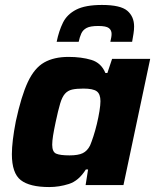

<svg xmlns="http://www.w3.org/2000/svg" viewBox="-20 -748 629 776"><path d="M179 8Q100 8 64 -20Q28 -48 28 -125Q28 -150 32 -183.5Q36 -217 44 -258Q66 -360 92.5 -416.5Q119 -473 158.5 -495.5Q198 -518 257 -518Q309 -518 349 -506Q389 -494 406 -453H414L433 -510H587L479 0H326L336 -63H327Q298 -17 258.5 -4.5Q219 8 179 8ZM261 -120Q296 -120 314.5 -129Q333 -138 344 -160Q350 -174 357.5 -197Q365 -220 371.5 -247Q378 -274 382 -299Q386 -324 386 -339Q386 -368 371 -379Q356 -390 317 -390Q289 -390 271.5 -386Q254 -382 242.5 -369Q231 -356 223 -329Q215 -302 205 -255Q198 -222 194.5 -200Q191 -178 191 -163Q191 -134 207 -127Q223 -120 261 -120ZM209 -579Q218 -623 234.5 -656.5Q251 -690 288 -709Q325 -728 392 -728Q467 -728 494.5 -704.5Q522 -681 522 -641Q522 -627 519.5 -611.5Q517 -596 514 -579H426Q428 -588 429.5 -596Q431 -604 431 -611Q431 -626 420 -634.5Q409 -643 377 -643Q345 -643 330 -635Q315 -627 308.5 -612.5Q302 -598 298 -579Z"/></svg>

Font: Saira
Style: Bold Italic
Weight: 700
Italic angle: -12°
Designer: Hector Gatti with collaboration of the Omnibus-Type team
Foundry: Omnibus-Type
Version: Version 1.100; ttfautohint (v1.8.3)